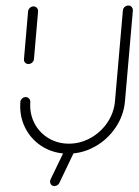

<svg xmlns="http://www.w3.org/2000/svg" viewBox="-20 -541 488 676"><path d="M80 -315.6Q72.6 -315.6 68.1 -320.7Q63.7 -325.9 64.4 -333L78.9 -501.1Q79.6 -508.1 85.2 -513.3Q90.7 -518.5 97.8 -518.5Q104.8 -518.5 109.8 -513.3Q114.8 -508.1 114.1 -501.1L99.6 -333Q98.9 -325.9 93.1 -320.7Q87.4 -315.6 80 -315.6ZM431.9 -521.5Q439.3 -521.5 443.7 -516.3Q448.1 -511.1 447.8 -503.7L420 -184.4Q415.6 -134.4 387 -92Q358.5 -49.6 314.1 -24.8Q269.6 0 219.6 0Q172.2 0 133.7 -22.2Q95.2 -44.4 73.1 -82.8Q51.1 -121.1 51.1 -167.4Q51.1 -176.7 51.5 -181.1Q51.9 -188.1 57.4 -193.7Q63 -199.3 70.4 -199.3Q77.4 -199.3 82.2 -194.1Q87 -188.9 86.7 -181.9Q86.3 -178.1 86.3 -170.7Q86.3 -133 104.1 -102Q121.9 -71.1 153.1 -53.1Q184.4 -35.2 222.6 -35.2Q263 -35.2 298.9 -55.2Q334.8 -75.2 358 -109.4Q381.1 -143.7 384.8 -184.4L412.6 -503.7Q413 -511.1 418.7 -516.3Q424.4 -521.5 431.9 -521.5ZM156.3 98.1Q156.3 94.1 158.1 90.4L213.7 -24.8Q215.9 -29.3 220.6 -32.2Q225.2 -35.2 230.4 -35.2Q237.8 -35.2 241.7 -30.6Q245.6 -25.9 245.6 -19.6Q245.6 -15.2 243.7 -11.5L188.5 104.1Q185.9 108.5 181.5 111.3Q177 114.1 171.9 114.1Q164.4 114.1 160.4 109.4Q156.3 104.8 156.3 98.1Z"/></svg>

Font: 26F Galaxy Sans Light
Style: Italic
Weight: 300
Italic angle: -5°
Designer: C₂₉H₂₅N₃O₅
Version: Version 1.200